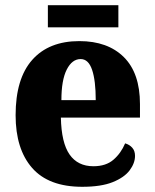

<svg xmlns="http://www.w3.org/2000/svg" viewBox="-20 -708 594 738"><path d="M296 10Q167 10 103.5 -62.5Q40 -135 40 -265Q40 -406 104 -478Q168 -550 285 -550Q394 -550 456 -488.5Q518 -427 518 -308V-256H214Q216 -159 247.5 -114Q279 -69 339 -69Q387 -69 416 -94Q445 -119 461 -157Q478 -152 488.5 -140Q499 -128 499 -109Q499 -81 478.5 -53.5Q458 -26 413.5 -8Q369 10 296 10ZM348 -323Q348 -398 334 -439.5Q320 -481 290 -481Q257 -481 236.5 -440.5Q216 -400 216 -323ZM164 -603V-688H435V-603Z"/></svg>

Font: Noto Serif Armenian SemiCondensed ExtraBold
Style: Regular
Weight: 800
Width: 4
Designer: Monotype Design Team
Foundry: Monotype Imaging Inc.
Version: Version 2.008; ttfautohint (v1.8.4.7-5d5b)